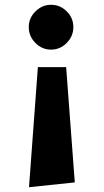

<svg xmlns="http://www.w3.org/2000/svg" viewBox="-20 -571 432 801"><path d="M193 -364Q155 -364 127.5 -392Q100 -420 100 -458Q100 -496 128 -523.5Q156 -551 193 -551Q231 -551 258.5 -523.5Q286 -496 286 -458Q286 -420 258.5 -392Q231 -364 193 -364ZM101 210 138 -291H256L292 190Z"/></svg>

Font: Secular One
Style: Regular
Weight: 400
Designer: Michal Sahar
Foundry: Hagilda
Version: Version 1.002; ttfautohint (v1.8.4.7-5d5b);gftools[0.9.29]